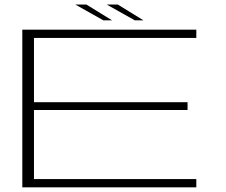

<svg xmlns="http://www.w3.org/2000/svg" viewBox="-20 -802 967 822"><path d="M75.5 0H820.5V-35.5H125.5V-331H783V-364.5H125.5V-639.5H820.5V-675H75.5ZM557 -715H594L484.5 -782.5H437ZM422.5 -715H459.5L350 -782.5H302.5Z"/></svg>

Font: Anybody ExtraExpanded ExtraLight
Style: Regular
Weight: 250
Width: 8
Version: Version 1.113;gftools[0.9.25]